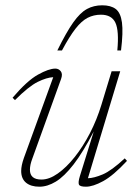

<svg xmlns="http://www.w3.org/2000/svg" viewBox="-20 -695 506 725"><path d="M281.5 -29.5 334 -198.5Q293 -119.5 257.8 -74Q222.5 -28.5 190.8 -9.2Q159 10 129 10Q96.5 10 78.2 -5.2Q60 -20.5 60 -49.5Q60 -69.5 70 -98L181 -403.5Q156.5 -402.5 122.5 -385.8Q88.5 -369 36.5 -317L27.5 -326Q82.5 -390.5 123.5 -413.2Q164.5 -436 189 -436Q201.5 -436 209.5 -425.8Q217.5 -415.5 210.5 -396.5L101.5 -94.5Q93 -72 93 -54Q93 -17 136.5 -17Q166 -17 198.2 -39.8Q230.5 -62.5 262 -102Q293.5 -141.5 319.8 -192.5Q346 -243.5 363 -299.5L401.5 -426H434L312 -22Q335 -22.5 368 -36.5Q401 -50.5 451 -97L459.5 -87.5Q408 -32 369.5 -11Q331 10 304.5 10Q281.5 10 278 1.8Q274.5 -6.5 281.5 -29.5ZM361 -639.5Q334 -639.5 311 -627.8Q288 -616 265 -586.5Q242 -557 214 -504.5H196.5Q230.5 -573.5 256.5 -610.2Q282.5 -647 308.2 -661Q334 -675 366 -675Q398.5 -675 417 -661Q435.5 -647 440.5 -610.2Q445.5 -573.5 437 -504.5H423Q430 -579 415.8 -609.2Q401.5 -639.5 361 -639.5Z"/></svg>

Font: Newsreader 16pt ExtraLight
Style: Italic
Weight: 275
Italic angle: -17°
Designer: Hugues Gentile
Foundry: Production Type
Version: Version 1.003; ttfautohint (v1.8.3)